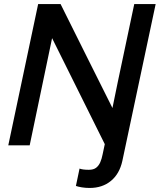

<svg xmlns="http://www.w3.org/2000/svg" viewBox="-20 -720 791 951"><path d="M499 -6 238 -531 127 0H21Q58 -176 95 -350Q132 -524 169 -700H280Q345 -570 408.5 -442Q472 -314 537 -185Q563 -314 590.5 -442Q618 -570 645 -700H751L586 77Q572 141 529.5 176Q487 211 424 211Q404 211 385.5 208Q367 205 356 201Q361 179 365 158Q369 137 374 115Q389 121 420 121Q443 121 456 111Q469 101 476.5 84Q484 67 488.5 43.5Q493 20 499 -6Z"/></svg>

Font: Rosa Sans Medium
Style: Italic
Weight: 500
Italic angle: -12°
Designer: Pentagram / MCKL
Foundry: Pentagram / MCKL
Version: Version 1.005;September 16, 2019;FontCreator 11.5.0.2425 64-